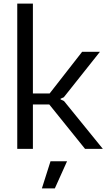

<svg xmlns="http://www.w3.org/2000/svg" viewBox="-20 -828 592 1068"><path d="M261 69H353L285 220H213ZM76 -808H163V-308H256L437 -540H536L335 -287L317 -279V-275L336 -266L552 0H453L254 -247H163V0H76Z"/></svg>

Font: Encode Sans Normal
Style: Regular
Weight: 400
Designer: Pablo Impallari, Andres Torresi
Foundry: Pablo Impallari, Andres Torresi
Version: Version 1.000; ttfautohint (v1.00) -l 8 -r 50 -G 200 -x 14 -